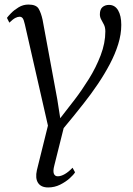

<svg xmlns="http://www.w3.org/2000/svg" viewBox="-20 -571 582 843"><path d="M308.5 -134.5Q339.5 -175 370.5 -224.8Q401.5 -274.5 422 -328.2Q442.5 -382 442.5 -433Q442.5 -450.5 436.5 -462.5Q430.5 -474.5 424.5 -485Q418.5 -495.5 418.5 -508Q418.5 -530 430 -539.8Q441.5 -549.5 458.5 -549.5Q484.5 -549.5 498.5 -525.8Q512.5 -502 512.5 -461.5Q512.5 -420.5 499 -377Q485.5 -333.5 462.2 -289.5Q439 -245.5 409.5 -201.8Q380 -158 347.5 -117Q326.5 -90.5 303 -61.2Q279.5 -32 259.5 -8.5L218.5 155.5Q212 180 216.5 191.5Q221 203 233.5 203Q248 203 264.8 193.2Q281.5 183.5 298.5 165.5L309.5 185.5Q303.5 196 286 211.8Q268.5 227.5 244 239.8Q219.5 252 191.5 252Q160 252 147 231.8Q134 211.5 142 176L190.5 -19.5L89 -464.5Q84.5 -484.5 79.5 -491Q74.5 -497.5 66 -497.5Q57.5 -497.5 47.2 -492.2Q37 -487 21 -471.5L10.5 -492.5Q14.5 -498.5 28.2 -512.8Q42 -527 61.8 -539Q81.5 -551 105 -551Q139 -551 149.8 -532.5Q160.5 -514 167 -484L231.5 -135L244.5 -52Z"/></svg>

Font: Merriweather 60pt Light
Style: Italic
Weight: 300
Italic angle: -7.8°
Version: Version 2.101